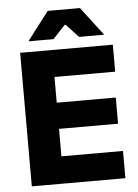

<svg xmlns="http://www.w3.org/2000/svg" viewBox="-57 -871 659 915"><g transform="rotate(-5 273.0 -413.5)"><path d="M210.8 0H57.8V-639H210.8ZM505.4 0H103.3V-130.3H505.4ZM493.3 -261.7H147.5V-386.9H493.3ZM501.2 -509.9H103.1V-639H501.2ZM103.4 -692.2 205.9 -826.5H360.2L462.7 -692.2V-690H344.4L285.2 -753.2H280.9L221.7 -690H103.4Z"/></g></svg>

Font: Anek Devanagari Medium
Style: Regular
Weight: 500
Designer: Kailash Malviya (Devanagari) & Yesha Goshar (Latin)
Foundry: Ek Type
Version: Version 1.003